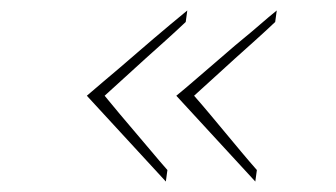

<svg xmlns="http://www.w3.org/2000/svg" viewBox="-20 -422 642 367"><path d="M146 -239Q161 -252 177 -265.5Q193 -279 209.5 -293Q226 -307 242 -321Q258 -335 274 -348.5Q290 -362 306 -375.5Q322 -389 338 -402L335 -380Q316 -362 296.5 -344.5Q277 -327 257.5 -309.5Q238 -292 218.5 -274Q199 -256 180 -239Q194 -222 209 -204Q224 -186 239.5 -168Q255 -150 270 -132Q285 -114 300 -97L297 -75ZM317 -239Q333 -252 348.5 -265.5Q364 -279 380.5 -293Q397 -307 413 -321Q429 -335 445.5 -348.5Q462 -362 477.5 -375.5Q493 -389 509 -402L506 -380Q487 -362 467.5 -344.5Q448 -327 428.5 -309.5Q409 -292 389.5 -274Q370 -256 351 -239Q366 -222 381 -204Q396 -186 411 -168Q426 -150 441 -132Q456 -114 471 -97L468 -75Z"/></svg>

Font: Josefin Sans Thin Thin
Style: Italic
Weight: 250
Italic angle: -7°
Version: Version 2.000